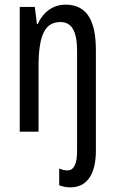

<svg xmlns="http://www.w3.org/2000/svg" viewBox="-20 -567 496 827"><path d="M283 240C358 240 393 179 393 82V-350C393 -470 360 -547 262 -547C210 -547 166 -516 143 -464H139L130 -537H65V0H146V-279C146 -420 175 -472 241 -472C290 -472 312 -430 312 -348V83C312 140 298 167 270 167C259 167 247 164 235 159V231C250 237 266 240 283 240Z"/></svg>

Font: Noto Sans Gujarati ExtraCondensed
Style: Regular
Weight: 400
Width: 2
Designer: Jelle Bosma - Monotype Design Team, Universal Thirst
Foundry: Monotype Imaging Inc.
Version: Version 2.106